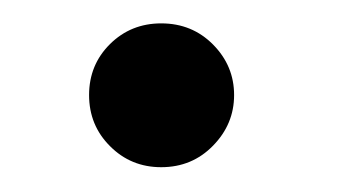

<svg xmlns="http://www.w3.org/2000/svg" viewBox="-20 -149 292 161"><path d="M176.3 -69.3Q176.3 -44.9 158.7 -26.9Q141.1 -8.8 115.2 -8.8Q89.8 -8.8 72.3 -26.4Q54.7 -43.9 54.7 -69.3Q54.7 -94.7 72.3 -112.1Q89.8 -129.4 115.2 -129.4Q141.1 -129.4 158.7 -111.6Q176.3 -93.8 176.3 -69.3Z"/></svg>

Font: Annapurna SIL
Style: Regular
Weight: 400
Designer: Peter Martin, Annie Olsen
Foundry: SIL International
Version: Version 2.000